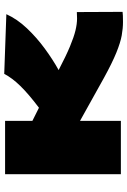

<svg xmlns="http://www.w3.org/2000/svg" viewBox="133 -724 601 907"><g transform="rotate(-90 433.5 -270.5)"><path d="M783 10Q753 10 719.5 4Q686 -2 638 -21.5Q590 -41 519 -80L316 -193V0H64V-547H316V-418L378 -387Q443 -436 481 -475Q519 -514 538 -551L820 -541Q797 -490 753.5 -444Q710 -398 657.5 -359.5Q605 -321 556 -294Q623 -259 667.5 -240.5Q712 -222 743 -214.5Q774 -207 800 -207Q808 -207 815.5 -207.5Q823 -208 830 -208L831 8Q823 9 813 9.5Q803 10 783 10Z"/></g></svg>

Font: Georama Extra Expanded ExtraBold
Style: Regular
Weight: 800
Width: 8
Designer: Jean-Baptiste Levee
Foundry: Production Type
Version: Version 1.000